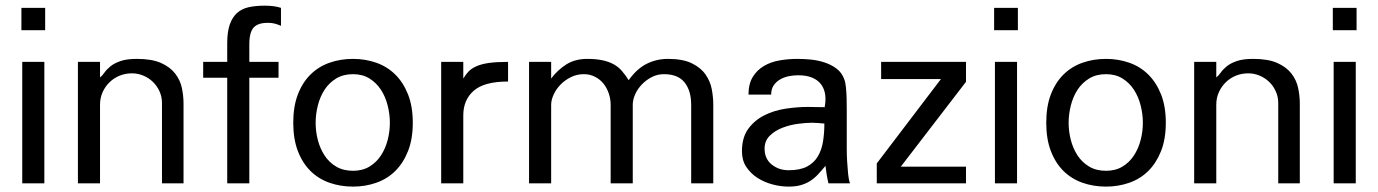

<svg xmlns="http://www.w3.org/2000/svg" viewBox="-20 -656 4932 687"><path d="M56.6 -547.9V-627.9H141.6V-547.9ZM59.6 0V-434.6H138.7V0Z M559.6 0V-288.1Q559.6 -309.6 550.8 -329.1Q542 -348.6 527.3 -362.8Q512.7 -377 493.2 -385.3Q473.6 -393.6 452.1 -393.6Q428.7 -393.6 408.2 -385.3Q387.7 -377 372.1 -361.8Q356.4 -346.7 347.2 -326.2Q337.9 -305.7 337.9 -281.2V0H258.8V-434.6H337.9V-378.9Q345.7 -384.8 353.5 -396Q361.3 -407.2 375 -418.5Q388.7 -429.7 411.1 -437.5Q433.6 -445.3 469.7 -445.3Q523.4 -445.3 556.2 -430.7Q588.9 -416 606.9 -392.6Q625 -369.1 630.9 -340.8Q636.7 -312.5 636.7 -285.2V0Z M985.4 -563.5Q974.6 -568.4 963.9 -571.3Q953.1 -574.2 941.4 -574.2Q904.3 -575.2 888.2 -558.1Q872.1 -541 872.1 -498V-434.6H976.6V-377.9H872.1V0H793V-377.9H707V-434.6H793V-501Q793 -542 802.2 -568.4Q811.5 -594.7 828.6 -609.9Q845.7 -625 870.6 -630.4Q895.5 -635.7 927.7 -635.7Q961.9 -635.7 985.4 -627.9V-563.5Z M1457 -216.8Q1457 -158.2 1439.9 -115.2Q1422.9 -72.3 1394 -43.9Q1365.2 -15.6 1326.2 -2Q1287.1 11.7 1243.2 11.7Q1198.2 11.7 1159.2 -2Q1120.1 -15.6 1091.3 -43.9Q1062.5 -72.3 1045.9 -115.2Q1029.3 -158.2 1029.3 -216.8Q1029.3 -275.4 1045.9 -318.4Q1062.5 -361.3 1091.3 -389.6Q1120.1 -418 1159.2 -431.6Q1198.2 -445.3 1243.2 -445.3Q1287.1 -445.3 1326.2 -431.6Q1365.2 -418 1394 -389.6Q1422.9 -361.3 1439.9 -318.4Q1457 -275.4 1457 -216.8ZM1375 -216.8Q1375 -247.1 1367.2 -278.3Q1359.4 -309.6 1343.3 -334.5Q1327.1 -359.4 1302.2 -375Q1277.3 -390.6 1243.2 -390.6Q1208 -390.6 1182.6 -375Q1157.2 -359.4 1141.1 -334.5Q1125 -309.6 1117.2 -278.3Q1109.4 -247.1 1109.4 -216.8Q1109.4 -185.5 1117.2 -155.3Q1125 -125 1141.1 -100.1Q1157.2 -75.2 1182.6 -60.1Q1208 -44.9 1243.2 -44.9Q1277.3 -44.9 1302.2 -60.1Q1327.1 -75.2 1343.3 -100.1Q1359.4 -125 1367.2 -155.3Q1375 -185.5 1375 -216.8Z M1797.9 -364.3Q1712.9 -364.3 1675.3 -331.5Q1637.7 -298.8 1637.7 -243.2V0H1558.6V-434.6H1637.7V-375Q1646.5 -389.6 1656.7 -400.4Q1667 -411.1 1684.6 -418.9Q1702.1 -426.8 1729 -430.7Q1755.9 -434.6 1797.9 -434.6V-364.3Z M2453.1 0V-281.2Q2453.1 -331.1 2429.7 -360.8Q2406.2 -390.6 2355.5 -390.6Q2332 -390.6 2311.5 -379.9Q2291 -369.1 2275.9 -353Q2260.7 -336.9 2252.4 -317.9Q2244.1 -298.8 2244.1 -281.2V0H2165V-281.2Q2165 -301.8 2158.2 -321.8Q2151.4 -341.8 2139.2 -356.9Q2127 -372.1 2108.9 -381.3Q2090.8 -390.6 2069.3 -390.6Q2043.9 -390.6 2022.5 -379.9Q2001 -369.1 1985.4 -353Q1969.7 -336.9 1960.9 -317.4Q1952.1 -297.9 1952.1 -281.2V0H1873V-434.6H1952.1V-375Q1975.6 -406.2 2006.8 -425.8Q2038.1 -445.3 2081.1 -445.3Q2112.3 -445.3 2135.3 -440.4Q2158.2 -435.5 2175.3 -426.3Q2192.4 -417 2205.1 -402.3Q2217.8 -387.7 2229.5 -369.1Q2258.8 -410.2 2293.9 -427.7Q2329.1 -445.3 2370.1 -445.3Q2422.9 -445.3 2455.1 -429.7Q2487.3 -414.1 2504.4 -389.6Q2521.5 -365.2 2526.9 -336.4Q2532.2 -307.6 2532.2 -281.2V0Z M2944.3 0Q2940.4 -16.6 2938 -31.2Q2935.5 -45.9 2933.6 -62.5Q2919.9 -45.9 2907.2 -32.2Q2894.5 -18.6 2879.4 -8.8Q2864.3 1 2845.7 6.3Q2827.1 11.7 2801.8 11.7Q2773.4 11.7 2744.1 3.9Q2714.8 -3.9 2690.4 -19.5Q2666 -35.2 2650.4 -58.6Q2634.8 -82 2634.8 -114.3Q2634.8 -164.1 2657.2 -194.8Q2679.7 -225.6 2714.4 -243.2Q2749 -260.7 2791 -267.1Q2833 -273.4 2871.1 -273.4Q2886.7 -273.4 2900.9 -272.9Q2915 -272.5 2930.7 -272.5Q2935.5 -296.9 2932.6 -317.4Q2929.7 -337.9 2918.5 -353.5Q2907.2 -369.1 2886.7 -377.9Q2866.2 -386.7 2835.9 -386.7Q2819.3 -386.7 2802.2 -383.3Q2785.2 -379.9 2771 -371.6Q2756.8 -363.3 2748 -350.1Q2739.3 -336.9 2739.3 -317.4H2658.2Q2658.2 -355.5 2673.3 -380.4Q2688.5 -405.3 2713.4 -419.9Q2738.3 -434.6 2769.5 -439.9Q2800.8 -445.3 2833 -445.3Q2855.5 -445.3 2880.9 -442.9Q2906.2 -440.4 2930.2 -432.6Q2954.1 -424.8 2973.1 -410.6Q2992.2 -396.5 3001 -372.1Q3004.9 -362.3 3006.8 -343.8Q3008.8 -325.2 3009.3 -304.7Q3009.8 -284.2 3009.8 -264.6Q3009.8 -246.1 3009.8 -234.4V-158.2Q3009.8 -143.6 3009.8 -122.1Q3009.8 -100.6 3011.2 -78.1Q3012.7 -55.7 3014.6 -34.2Q3016.6 -12.7 3021.5 0ZM2929.7 -213.9Q2918.9 -214.8 2907.7 -215.8Q2896.5 -216.8 2885.7 -216.8Q2864.3 -216.8 2835 -212.9Q2805.7 -209 2779.3 -198.7Q2752.9 -188.5 2734.4 -170.4Q2715.8 -152.3 2715.8 -124Q2715.8 -87.9 2741.2 -67.4Q2766.6 -46.9 2801.8 -46.9Q2842.8 -46.9 2867.7 -60.1Q2892.6 -73.2 2906.2 -96.2Q2919.9 -119.1 2924.8 -149.4Q2929.7 -179.7 2929.7 -213.9Z M3117.2 0V-71.3L3346.7 -373H3132.8V-434.6H3436.5V-363.3L3203.1 -59.6H3436.5V0Z M3537.1 -547.9V-627.9H3622.1V-547.9ZM3540 0V-434.6H3619.1V0Z M4151.4 -216.8Q4151.4 -158.2 4134.3 -115.2Q4117.2 -72.3 4088.4 -43.9Q4059.6 -15.6 4020.5 -2Q3981.4 11.7 3937.5 11.7Q3892.6 11.7 3853.5 -2Q3814.5 -15.6 3785.6 -43.9Q3756.8 -72.3 3740.2 -115.2Q3723.6 -158.2 3723.6 -216.8Q3723.6 -275.4 3740.2 -318.4Q3756.8 -361.3 3785.6 -389.6Q3814.5 -418 3853.5 -431.6Q3892.6 -445.3 3937.5 -445.3Q3981.4 -445.3 4020.5 -431.6Q4059.6 -418 4088.4 -389.6Q4117.2 -361.3 4134.3 -318.4Q4151.4 -275.4 4151.4 -216.8ZM4069.3 -216.8Q4069.3 -247.1 4061.5 -278.3Q4053.7 -309.6 4037.6 -334.5Q4021.5 -359.4 3996.6 -375Q3971.7 -390.6 3937.5 -390.6Q3902.3 -390.6 3877 -375Q3851.6 -359.4 3835.4 -334.5Q3819.3 -309.6 3811.5 -278.3Q3803.7 -247.1 3803.7 -216.8Q3803.7 -185.5 3811.5 -155.3Q3819.3 -125 3835.4 -100.1Q3851.6 -75.2 3877 -60.1Q3902.3 -44.9 3937.5 -44.9Q3971.7 -44.9 3996.6 -60.1Q4021.5 -75.2 4037.6 -100.1Q4053.7 -125 4061.5 -155.3Q4069.3 -185.5 4069.3 -216.8Z M4553.7 0V-288.1Q4553.7 -309.6 4544.9 -329.1Q4536.1 -348.6 4521.5 -362.8Q4506.8 -377 4487.3 -385.3Q4467.8 -393.6 4446.3 -393.6Q4422.9 -393.6 4402.3 -385.3Q4381.8 -377 4366.2 -361.8Q4350.6 -346.7 4341.3 -326.2Q4332 -305.7 4332 -281.2V0H4252.9V-434.6H4332V-378.9Q4339.8 -384.8 4347.7 -396Q4355.5 -407.2 4369.1 -418.5Q4382.8 -429.7 4405.3 -437.5Q4427.7 -445.3 4463.9 -445.3Q4517.6 -445.3 4550.3 -430.7Q4583 -416 4601.1 -392.6Q4619.1 -369.1 4625 -340.8Q4630.9 -312.5 4630.9 -285.2V0Z M4749 -547.9V-627.9H4834V-547.9ZM4752 0V-434.6H4831.1V0Z"/></svg>

Font: Padauk GrcRegTest
Style: Regular
Weight: 500
Designer: Debbi Hosken
Foundry: SIL
Version: Version 2.0